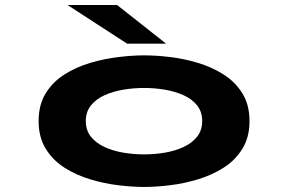

<svg xmlns="http://www.w3.org/2000/svg" viewBox="-20 -732 1140 763"><path d="M552.5 11Q506.5 11 450.5 4.2Q394.5 -2.5 338.8 -19.2Q283 -36 236.5 -65.5Q190 -95 161.8 -140.8Q133.5 -186.5 133.5 -251Q133.5 -315.5 161.5 -361Q189.5 -406.5 236 -436Q282.5 -465.5 338.2 -482Q394 -498.5 450 -505.2Q506 -512 552.5 -512Q599 -512 654.8 -505.5Q710.5 -499 766.2 -482.2Q822 -465.5 868.5 -436Q915 -406.5 943.2 -361Q971.5 -315.5 971.5 -251Q971.5 -186.5 943.2 -140.8Q915 -95 868.5 -65.5Q822 -36 766.2 -19.2Q710.5 -2.5 654.8 4.2Q599 11 552.5 11ZM552.5 -118.5Q593.5 -118.5 634.2 -125.2Q675 -132 708.8 -147.5Q742.5 -163 763 -188.5Q783.5 -214 783.5 -251Q783.5 -288 763 -313.5Q742.5 -339 708.8 -354Q675 -369 634.2 -375.8Q593.5 -382.5 552.5 -382.5Q512 -382.5 471 -375.8Q430 -369 396.2 -354Q362.5 -339 341.8 -313.5Q321 -288 321 -251Q321 -214 341.5 -188.5Q362 -163 396 -147.5Q430 -132 471 -125.2Q512 -118.5 552.5 -118.5ZM485 -558.5 248.5 -712H445.5L640 -558.5Z"/></svg>

Font: Trispace Expanded
Style: Bold
Weight: 700
Width: 7
Designer: Tyler Finck
Foundry: Etcetera Type Company
Version: Version 1.210; ttfautohint (v1.8.3)